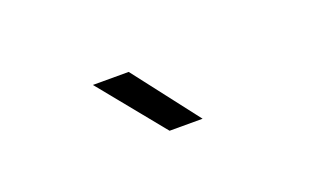

<svg xmlns="http://www.w3.org/2000/svg" viewBox="-31 -909 663 388"><g transform="rotate(-20 300.0 -715.0)"><path d="M287 -645 173 -785H250L358 -645Z"/></g></svg>

Font: Tiny ExtraLight
Style: Regular
Weight: 200
Monospace: yes
Designer: Philipp Nurullin, Konstantin Bulenkov
Foundry: JetBrains
Version: Version 2.251; ttfautohint (v1.8.4.7-5d5b)